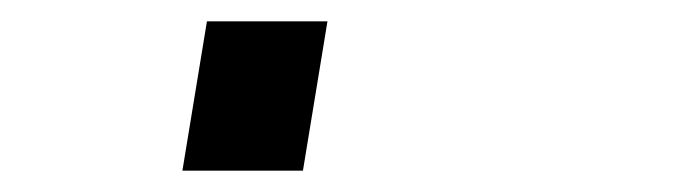

<svg xmlns="http://www.w3.org/2000/svg" viewBox="-20 60 640 180"><path d="M151 220 174 80H287L264 220Z"/></svg>

Font: Iosevka Curly XBdEx
Style: Italic
Weight: 800
Width: 7
Italic angle: -9°
Monospace: yes
Designer: Belleve Invis
Foundry: Belleve Invis
Version: Version 11.1.0; ttfautohint (v1.8.3)